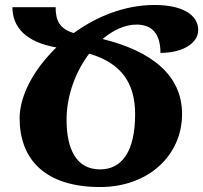

<svg xmlns="http://www.w3.org/2000/svg" viewBox="-20 -743 818 773"><path d="M713 -284C713 -440 591 -537 393 -586C436 -622 483 -644 530 -644C593 -644 626 -606 626 -530C714 -530 778 -568 778 -622C778 -683 715 -723 602 -723C483 -723 369 -677 277 -610C218 -627 204 -663 204 -714H30C30 -632 86 -573 207 -552C116 -464 59 -358 59 -267C59 -102 161 10 383 10C577 10 713 -117 713 -284ZM248 -261C248 -359 285 -456 339 -527C469 -489 524 -408 524 -283C524 -134 471 -61 383 -61C285 -61 248 -146 248 -261Z"/></svg>

Font: Noto Serif Armenian Extra
Style: Regular
Weight: 800
Designer: Monotype Design Team
Foundry: Monotype Imaging Inc.
Version: Version 1.901